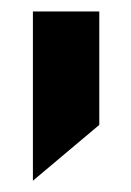

<svg xmlns="http://www.w3.org/2000/svg" viewBox="-20 -157 232 339"><path d="M38.1 -136.7H155.3V63.5L38.1 162.1Z"/></svg>

Font: Altinn-DIN Exp
Style: DINExp-Bold
Weight: 700
Width: 7
Designer: Charles Nix
Foundry: Altinn
Version: Version 2.00